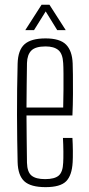

<svg xmlns="http://www.w3.org/2000/svg" viewBox="-20 -764 365 790"><path d="M167.5 6Q106.5 6 80.2 -18Q54 -42 52.5 -97Q51.5 -141 50.8 -190.2Q50 -239.5 50 -291.8Q50 -344 50.5 -397.2Q51 -450.5 52.5 -502Q54 -558 81 -582Q108 -606 167.5 -606Q226.5 -606 251.8 -580.5Q277 -555 279 -503Q279.5 -491.5 280 -457Q280.5 -422.5 280.2 -377.2Q280 -332 278 -289H89Q89 -241.5 89.8 -192.2Q90.5 -143 91 -94.5Q92 -56 109.8 -41.5Q127.5 -27 165.5 -27Q204.5 -27 221.5 -41.5Q238.5 -56 240 -94.5Q241 -110 240.8 -139.5Q240.5 -169 239 -196.5H278Q279.5 -173 279.8 -143.2Q280 -113.5 279 -97Q276 -42 252 -18Q228 6 167.5 6ZM89 -321.5H240Q241 -357.5 241.2 -394.8Q241.5 -432 241.2 -461.8Q241 -491.5 240 -504.5Q238 -543 220 -558Q202 -573 167.5 -573Q126 -573 109 -556Q92 -539 91 -504.5Q90.5 -461 89.8 -415Q89 -369 89 -321.5ZM84 -640 151 -744.5H183.5L250.5 -640H215.5L168 -717L120 -640Z"/></svg>

Font: Big Shoulders Thin
Style: Regular
Weight: 100
Version: Version 2.002